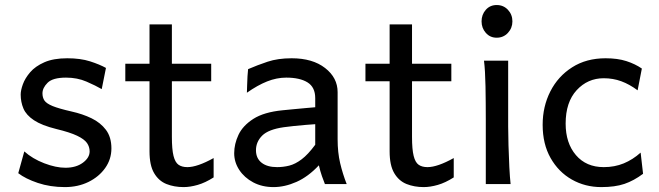

<svg xmlns="http://www.w3.org/2000/svg" viewBox="-20 -743 2662 775"><path d="M407.7 -468.8 390.6 -383.3Q366.2 -397.5 329.1 -413.6Q292 -429.7 246.6 -429.7Q192.9 -429.7 172.1 -408.9Q151.4 -388.2 151.4 -366.2Q151.4 -349.1 159.4 -337.2Q167.5 -325.2 192.4 -314.9Q217.3 -304.7 268.6 -293Q313 -283.2 349.4 -265.6Q385.7 -248 407.7 -218.8Q429.7 -189.5 429.7 -144Q429.7 -100.1 404.5 -64.7Q379.4 -29.3 336.9 -8.5Q294.4 12.2 241.7 12.2Q182.6 12.2 132.6 -4.6Q82.5 -21.5 53.7 -43.9L78.1 -131.8Q111.3 -102.1 158.4 -84Q205.6 -65.9 244.1 -65.9Q287.1 -65.9 314.5 -86.2Q341.8 -106.4 341.8 -131.8Q341.8 -150.4 331.1 -165.8Q320.3 -181.2 291.3 -195.1Q262.2 -209 207.5 -222.2Q148.4 -236.8 117.2 -257.6Q85.9 -278.3 74.7 -304.7Q63.5 -331.1 63.5 -361.3Q63.5 -378.4 72.3 -402.8Q81.1 -427.2 101.8 -451.4Q122.6 -475.6 159.2 -491.7Q195.8 -507.8 251.5 -507.8Q304.7 -507.8 343.5 -495.4Q382.3 -482.9 407.7 -468.8Z M842.3 -105V-26.9Q808.6 -5.4 777.8 3.4Q747.1 12.2 721.2 12.2Q683.1 12.2 651.9 -0.2Q620.6 -12.7 602.1 -44.2Q583.5 -75.7 583.5 -131.8Q583.5 -149.4 583.5 -189.5Q583.5 -229.5 583.5 -283.9Q583.5 -338.4 583.5 -400.6Q583.5 -462.9 583.5 -525.9Q583.5 -588.9 583.5 -644.5H673.8Q673.8 -582 673.8 -511Q673.8 -439.9 673.8 -373.5Q673.8 -307.1 673.8 -258.1Q673.8 -209 673.8 -190.4Q673.8 -140.1 680.4 -113.8Q687 -87.4 700.7 -77.9Q714.4 -68.4 736.3 -68.4Q776.4 -68.4 842.3 -105ZM832.5 -415H485.8V-485.8H832.5Z M1084 12.2Q1038.1 12.2 1002.2 -6.8Q966.3 -25.9 945.8 -57.1Q925.3 -88.4 925.3 -124.5Q925.3 -161.6 942.6 -198.7Q960 -235.8 1002.7 -263.2Q1045.4 -290.5 1120.6 -297.9Q1137.7 -299.8 1165 -302.2Q1192.4 -304.7 1217.5 -307.1Q1242.7 -309.6 1252.4 -310.1V-346.7Q1252.4 -391.1 1221.4 -410.4Q1190.4 -429.7 1135.3 -429.7Q1096.7 -429.7 1058.1 -414.3Q1019.5 -398.9 976.6 -368.7Q977.1 -379.4 977.5 -397.9Q978 -416.5 979 -435.1Q980 -453.6 981.4 -463.9Q1018.6 -480 1060.1 -493.9Q1101.6 -507.8 1157.2 -507.8Q1241.7 -507.8 1292.2 -468.5Q1342.8 -429.2 1342.8 -371.1V-180.7Q1342.8 -127.9 1353 -84.5Q1363.3 -41 1379.4 0H1291.5Q1286.6 -11.7 1279.5 -32Q1272.5 -52.2 1267.1 -75.7Q1224.1 -29.8 1176.8 -8.8Q1129.4 12.2 1084 12.2ZM1098.6 -68.4Q1123.5 -68.4 1147.7 -74.5Q1171.9 -80.6 1197.5 -99.9Q1223.1 -119.1 1252.4 -158.7V-241.7Q1240.2 -241.2 1215.8 -239Q1191.4 -236.8 1166.3 -234.4Q1141.1 -231.9 1125.5 -229.5Q1063.5 -220.7 1038.3 -195.6Q1013.2 -170.4 1013.2 -136.7Q1013.2 -104 1035.9 -86.2Q1058.6 -68.4 1098.6 -68.4Z M1811.5 -105V-26.9Q1777.8 -5.4 1747.1 3.4Q1716.3 12.2 1690.4 12.2Q1652.3 12.2 1621.1 -0.2Q1589.8 -12.7 1571.3 -44.2Q1552.7 -75.7 1552.7 -131.8Q1552.7 -149.4 1552.7 -189.5Q1552.7 -229.5 1552.7 -283.9Q1552.7 -338.4 1552.7 -400.6Q1552.7 -462.9 1552.7 -525.9Q1552.7 -588.9 1552.7 -644.5H1643.1Q1643.1 -582 1643.1 -511Q1643.1 -439.9 1643.1 -373.5Q1643.1 -307.1 1643.1 -258.1Q1643.1 -209 1643.1 -190.4Q1643.1 -140.1 1649.7 -113.8Q1656.2 -87.4 1669.9 -77.9Q1683.6 -68.4 1705.6 -68.4Q1745.6 -68.4 1811.5 -105ZM1801.8 -415H1455.1V-485.8H1801.8Z M1933.6 -498H2031.2Q2031.2 -431.6 2031.2 -365.2Q2031.2 -298.8 2031.2 -231.9Q2031.2 -200.7 2032.5 -156Q2033.7 -111.3 2035.9 -68.8Q2038.1 -26.4 2041 0H1940.9Q1940.9 -35.2 1940.9 -82.5Q1940.9 -129.9 1940.9 -177Q1940.9 -224.1 1940.9 -258.8Q1940.9 -330.1 1939.7 -394.8Q1938.5 -459.5 1933.6 -498ZM1923.8 -656.7Q1923.8 -684.1 1940.9 -703.4Q1958 -722.7 1984.9 -722.7Q2012.2 -722.7 2030.3 -703.4Q2048.3 -684.1 2048.3 -656.7Q2048.3 -629.9 2030.3 -610.4Q2012.2 -590.8 1984.9 -590.8Q1958 -590.8 1940.9 -610.4Q1923.8 -629.9 1923.8 -656.7Z M2575.7 -41.5Q2538.6 -13.7 2500.5 -0.7Q2462.4 12.2 2407.2 12.2Q2341.8 12.2 2288.1 -18.3Q2234.4 -48.8 2202.4 -105.2Q2170.4 -161.6 2170.4 -239.3Q2170.4 -313 2201.4 -374Q2232.4 -435.1 2289.6 -471.4Q2346.7 -507.8 2424.3 -507.8Q2473.1 -507.8 2508.5 -496.3Q2543.9 -484.9 2570.8 -466.3L2553.7 -378.4Q2521 -402.8 2487.8 -415Q2454.6 -427.2 2417 -427.2Q2352.1 -427.2 2307.6 -378.9Q2263.2 -330.6 2263.2 -244.1Q2263.2 -165.5 2304.7 -116.9Q2346.2 -68.4 2417 -68.4Q2460.9 -68.4 2497.6 -83.5Q2534.2 -98.6 2565.9 -127Z"/></svg>

Font: Kanchenjunga
Style: Regular
Weight: 400
Designer: Becca Hirsbrunner Spalinger
Foundry: SIL International
Version: Version 2.001